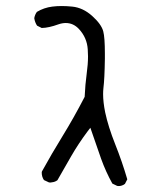

<svg xmlns="http://www.w3.org/2000/svg" viewBox="-20 -503 540 640"><path d="M370.6 116.7Q372.6 117.2 376.5 117.2Q380.4 117.2 386 115.5Q391.6 113.8 396.5 109.9L404.3 94.7Q387.2 36.1 364 -22.2Q340.8 -80.6 330.6 -128.4Q323.7 -162.6 323.7 -189Q323.7 -199.7 324.7 -209Q328.6 -239.7 329.6 -307.6Q329.6 -316.4 329.6 -324.2Q329.6 -377.9 324.2 -398.4Q317.9 -422.4 287.1 -450Q256.3 -477.5 220.7 -481Q202.1 -482.9 185.5 -482.9Q168.9 -482.9 154.3 -481Q126.5 -477.5 103 -463.4Q96.2 -454.1 94.2 -442.4Q96.2 -428.7 103.5 -417.5L119.1 -409.7Q142.6 -410.2 174.8 -421.9Q187.5 -426.3 199.2 -426.3Q224.6 -426.3 243.2 -406.2Q270 -377.4 272.5 -338.4Q273.4 -326.7 273.4 -314.9Q273.4 -289.1 268.8 -255.9Q264.2 -222.7 262.2 -180.2Q226.1 -110.4 189.2 -50.5Q152.3 9.3 119.6 68.8Q119.1 70.8 119.1 72.3Q119.1 86.4 126.5 97.2L143.1 105Q145 105.5 147.7 105.5Q150.4 105.5 154.3 104.5Q163.6 103.5 171.4 97.7L217.3 17.6Q241.2 -23.9 271.5 -64.5L281.2 -77.1Q301.8 -16.6 317.1 26.4Q332.5 69.3 354.5 108.9Z"/></svg>

Font: NaikaiFont
Style: Light
Weight: 300
Version: Version 1.89